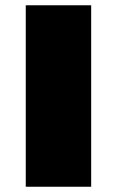

<svg xmlns="http://www.w3.org/2000/svg" viewBox="-20 -711 445 731"><path d="M78.1 0H327.1V-690.9H78.1Z"/></svg>

Font: Limelight
Style: Regular
Weight: 400
Designer: Nicole Fally
Foundry: Nicole Fally
Version: Version 1.002